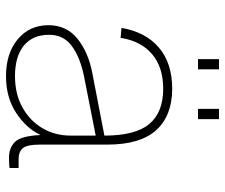

<svg xmlns="http://www.w3.org/2000/svg" viewBox="-75 -663 750 640"><g transform="rotate(90 300.0 -343.0)"><path d="M234 12Q158 12 111 -27Q64 -66 64 -130Q64 -190 109.5 -226.5Q155 -263 225 -276L432 -316Q432 -420 393 -466Q354 -512 276 -512Q204 -512 160.5 -475Q117 -438 106 -370L73 -373Q87 -454 139 -498Q191 -542 276 -542Q365 -542 413.5 -489Q462 -436 462 -326V-102Q462 -58 474 -44Q486 -30 510 -30H540V0Q536 1 525 1.5Q514 2 506 2Q472 2 452.5 -18.5Q433 -39 430 -103Q408 -56 356.5 -22Q305 12 234 12ZM234 -18Q293 -18 337.5 -42.5Q382 -67 407 -109Q432 -151 432 -204V-287L234 -248Q171 -235 133.5 -207.5Q96 -180 96 -132Q96 -77 132 -47.5Q168 -18 234 -18ZM177 -628V-698H211V-628ZM343 -628V-698H377V-628Z"/></g></svg>

Font: Geist Mono Thin
Style: Regular
Weight: 100
Monospace: yes
Designer: Basement.studio, Andrés Briganti, Mateo Zaragoza
Foundry: Basement.studio, Vercel, Andrés Briganti, Guido Ferreyra, Mateo Zaragoza
Version: Version 1.500; ttfautohint (v1.8.4.7-5d5b)